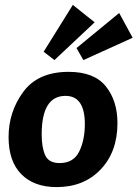

<svg xmlns="http://www.w3.org/2000/svg" viewBox="-20 -753 561 783"><path d="M366 -662 202 -508 158 -542 277 -733ZM521 -599 320 -508 292 -557 466 -700ZM15 -194Q15 -297 75 -378.5Q135 -460 260 -460Q364 -460 411.5 -401Q459 -342 459 -251Q459 -134 390.5 -62Q322 10 211 10Q119 10 67 -42.5Q15 -95 15 -194ZM150 -205Q150 -151 164.5 -119.5Q179 -88 223 -88Q280 -88 303 -135Q326 -182 326 -247Q326 -362 247 -362Q150 -362 150 -205Z"/></svg>

Font: Zilla Slab
Style: Bold Italic
Weight: 700
Italic angle: -6°
Designer: Typotheque.com
Foundry: Typotheque type foundry
Version: Version 1.1; 2017; ttfautohint (v1.6)